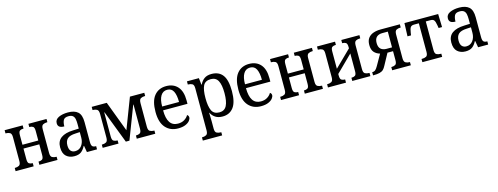

<svg xmlns="http://www.w3.org/2000/svg" viewBox="-19 -1367 6295 2426"><g transform="rotate(-15 3128.0 -153.5)"><path d="M33 0V-42H37Q68 -42 90 -54Q112 -66 112 -112V-424Q112 -470 90 -482Q68 -494 37 -494H33V-536H269V-494H266Q239 -494 221 -482.5Q203 -471 203 -425V-300H410V-425Q410 -471 392 -482.5Q374 -494 348 -494H344V-536H581V-494H576Q546 -494 523.5 -482Q501 -470 501 -424V-112Q501 -66 523.5 -54Q546 -42 576 -42H581V0H344V-42H348Q374 -42 392 -53.5Q410 -65 410 -111V-250H203V-111Q203 -65 221 -53.5Q239 -42 266 -42H269V0Z M801 10Q737 10 695.5 -27Q654 -64 654 -145Q654 -226 709.5 -266.5Q765 -307 869 -310L943 -313V-373Q943 -410 937.5 -438Q932 -466 913.5 -482Q895 -498 858 -498Q805 -498 789.5 -467Q774 -436 774 -387Q733 -387 712 -402Q691 -417 691 -450Q691 -499 740.5 -522.5Q790 -546 863 -546Q948 -546 991.5 -507Q1035 -468 1035 -373V-114Q1035 -72 1048.5 -57Q1062 -42 1094 -42H1098V0H966L951 -85H946Q923 -39 890.5 -14.5Q858 10 801 10ZM827 -49Q881 -49 912.5 -91.5Q944 -134 944 -195V-267L889 -264Q811 -261 780 -231Q749 -201 749 -145Q749 -95 770 -72Q791 -49 827 -49Z M1172 0V-42H1176Q1207 -42 1229 -54Q1251 -66 1251 -114V-422Q1251 -469 1229 -481.5Q1207 -494 1176 -494H1172V-536H1369L1519 -137L1672 -536H1860V-494H1855Q1825 -494 1802.5 -482Q1780 -470 1780 -422V-114Q1780 -66 1802.5 -54Q1825 -42 1855 -42H1860V0H1618V-42H1622Q1650 -42 1670 -53.5Q1690 -65 1690 -112V-427H1686L1522 0H1475L1311 -427H1307V-112Q1307 -65 1327 -53.5Q1347 -42 1375 -42H1379V0Z M2158 10Q2056 10 1995 -59Q1934 -128 1934 -265Q1934 -407 1991 -476.5Q2048 -546 2147 -546Q2242 -546 2296.5 -485Q2351 -424 2351 -305V-260H2032Q2032 -49 2172 -49Q2222 -49 2257 -71Q2292 -93 2309 -124Q2317 -120 2323 -111Q2329 -102 2329 -89Q2329 -69 2311 -46Q2293 -23 2255 -6.5Q2217 10 2158 10ZM2254 -310Q2254 -399 2229.5 -448.5Q2205 -498 2148 -498Q2092 -498 2062.5 -449Q2033 -400 2033 -310Z M2418 239V197H2422Q2452 197 2474.5 185Q2497 173 2497 127V-425Q2497 -470 2475 -482Q2453 -494 2422 -494H2418V-536H2574L2584 -448H2588Q2609 -493 2645 -519.5Q2681 -546 2740 -546Q2837 -546 2886 -480.5Q2935 -415 2935 -270Q2935 -126 2883.5 -58Q2832 10 2740 10Q2683 10 2646 -14.5Q2609 -39 2589 -79H2586Q2587 -53 2588 -21.5Q2589 10 2589 34V129Q2589 174 2611.5 185.5Q2634 197 2663 197H2671V239ZM2715 -51Q2781 -51 2809.5 -106.5Q2838 -162 2838 -270Q2838 -378 2809.5 -431.5Q2781 -485 2715 -485Q2642 -485 2615.5 -432Q2589 -379 2589 -270Q2589 -162 2615.5 -106.5Q2642 -51 2715 -51Z M3242 10Q3140 10 3079 -59Q3018 -128 3018 -265Q3018 -407 3075 -476.5Q3132 -546 3231 -546Q3326 -546 3380.5 -485Q3435 -424 3435 -305V-260H3116Q3116 -49 3256 -49Q3306 -49 3341 -71Q3376 -93 3393 -124Q3401 -120 3407 -111Q3413 -102 3413 -89Q3413 -69 3395 -46Q3377 -23 3339 -6.5Q3301 10 3242 10ZM3338 -310Q3338 -399 3313.5 -448.5Q3289 -498 3232 -498Q3176 -498 3146.5 -449Q3117 -400 3117 -310Z M3505 0V-42H3509Q3540 -42 3562 -54Q3584 -66 3584 -112V-424Q3584 -470 3562 -482Q3540 -494 3509 -494H3505V-536H3741V-494H3738Q3711 -494 3693 -482.5Q3675 -471 3675 -425V-300H3882V-425Q3882 -471 3864 -482.5Q3846 -494 3820 -494H3816V-536H4053V-494H4048Q4018 -494 3995.5 -482Q3973 -470 3973 -424V-112Q3973 -66 3995.5 -54Q4018 -42 4048 -42H4053V0H3816V-42H3820Q3846 -42 3864 -53.5Q3882 -65 3882 -111V-250H3675V-111Q3675 -65 3693 -53.5Q3711 -42 3738 -42H3741V0Z M4119 0V-42H4123Q4154 -42 4176 -54Q4198 -66 4198 -112V-424Q4198 -470 4176 -482Q4154 -494 4123 -494H4119V-536H4355V-494H4352Q4325 -494 4307 -482.5Q4289 -471 4289 -425V-199L4503 -409V-425Q4503 -471 4485 -482.5Q4467 -494 4441 -494H4437V-536H4674V-494H4669Q4638 -494 4616 -482Q4594 -470 4594 -424V-112Q4594 -66 4616 -54Q4638 -42 4669 -42H4674V0H4437V-42H4441Q4467 -42 4485 -53.5Q4503 -65 4503 -111V-342L4289 -131V-111Q4289 -65 4307 -53.5Q4325 -42 4352 -42H4355V0Z M4709 0V-42H4712Q4737 -42 4752.5 -56.5Q4768 -71 4785 -101L4866 -243Q4819 -256 4790.5 -288.5Q4762 -321 4762 -383Q4762 -439 4787 -472.5Q4812 -506 4855 -521Q4898 -536 4951 -536H5203V-494H5199Q5168 -494 5146 -482Q5124 -470 5124 -424V-112Q5124 -67 5146 -54.5Q5168 -42 5199 -42H5203V0H4959V-42H4963Q4992 -42 5012 -54Q5032 -66 5032 -111V-230H4959L4878 -81Q4863 -51 4845 -33.5Q4827 -16 4795.5 -8Q4764 0 4709 0ZM4961 -280H5032V-486H4961Q4912 -486 4885 -461Q4858 -436 4858 -383Q4858 -330 4885 -305Q4912 -280 4961 -280Z M5354 0V-42H5363Q5393 -42 5415.5 -53.5Q5438 -65 5438 -112V-486H5376Q5343 -486 5329.5 -468Q5316 -450 5309 -401L5303 -364H5257L5263 -536H5704L5709 -364H5664L5658 -401Q5650 -450 5637 -468Q5624 -486 5591 -486H5529V-112Q5529 -65 5551 -53.5Q5573 -42 5604 -42H5613V0Z M5918 10Q5854 10 5812.5 -27Q5771 -64 5771 -145Q5771 -226 5826.5 -266.5Q5882 -307 5986 -310L6060 -313V-373Q6060 -410 6054.5 -438Q6049 -466 6030.5 -482Q6012 -498 5975 -498Q5922 -498 5906.5 -467Q5891 -436 5891 -387Q5850 -387 5829 -402Q5808 -417 5808 -450Q5808 -499 5857.5 -522.5Q5907 -546 5980 -546Q6065 -546 6108.5 -507Q6152 -468 6152 -373V-114Q6152 -72 6165.5 -57Q6179 -42 6211 -42H6215V0H6083L6068 -85H6063Q6040 -39 6007.5 -14.5Q5975 10 5918 10ZM5944 -49Q5998 -49 6029.5 -91.5Q6061 -134 6061 -195V-267L6006 -264Q5928 -261 5897 -231Q5866 -201 5866 -145Q5866 -95 5887 -72Q5908 -49 5944 -49Z"/></g></svg>

Font: Noto Serif SemiCondensed
Style: Regular
Weight: 400
Width: 4
Designer: Monotype Design Team
Foundry: Monotype Imaging Inc.
Version: Version 2.013